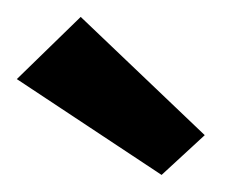

<svg xmlns="http://www.w3.org/2000/svg" viewBox="-31 -766 292 226"><path d="M159.2 -560.1 -11.2 -672.9 64 -746.1 210 -606.9Z"/></svg>

Font: LT Hoop SemBd
Style: Regular
Weight: 600
Designer: Daniel Lyons
Foundry: LyonsType
Version: Version 1.000